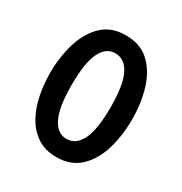

<svg xmlns="http://www.w3.org/2000/svg" viewBox="-134 -639 709 747"><g transform="rotate(30 220.0 -265.0)"><path d="M221 8Q171 8 136 -15Q101 -38 79 -76.5Q57 -115 47 -164Q37 -213 37 -265Q37 -336 56 -398.5Q75 -461 115 -499.5Q155 -538 220 -538Q286 -538 326 -500.5Q366 -463 385 -401.5Q404 -340 404 -266Q404 -194 385.5 -131.5Q367 -69 326.5 -30.5Q286 8 221 8ZM220 -73Q262 -73 285 -119Q308 -165 308 -265Q308 -365 285 -411Q262 -457 219 -457Q178 -457 155.5 -411Q133 -365 133 -265Q133 -165 156 -119Q179 -73 220 -73Z"/></g></svg>

Font: Lisu Bosa SemiBold
Style: Regular
Weight: 600
Designer: David Morse, Annie Olsen, Victor Gaultney, Frank Grießhammer (Latin)
Foundry: SIL International
Version: Version 2.000